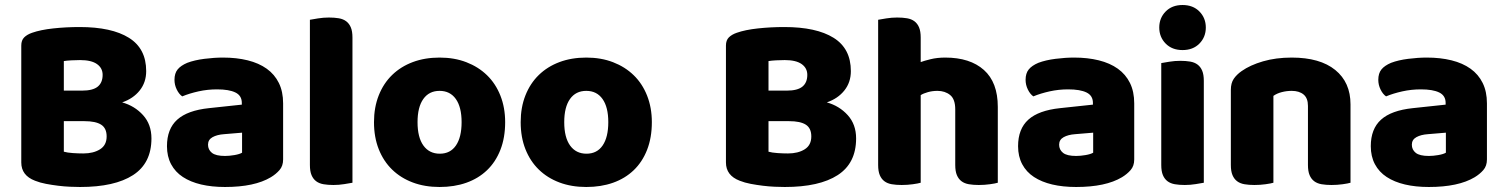

<svg xmlns="http://www.w3.org/2000/svg" viewBox="-20 -731 6012 767"><path d="M235 -125Q249 -121 271 -119.5Q293 -118 313 -118Q353 -118 379.5 -134.5Q406 -151 406 -186Q406 -219 384 -233Q362 -247 317 -247H235ZM235 -369H308Q351 -369 370.5 -385Q390 -401 390 -432Q390 -459 367.5 -475Q345 -491 300 -491Q285 -491 265.5 -490Q246 -489 235 -487ZM300 16Q283 16 260 15Q237 14 212.5 11Q188 8 164 3.5Q140 -1 120 -9Q65 -30 65 -82V-549Q65 -570 76.5 -581.5Q88 -593 108 -600Q142 -612 193 -617.5Q244 -623 298 -623Q426 -623 495 -580Q564 -537 564 -447Q564 -402 538 -369.5Q512 -337 468 -322Q518 -308 551.5 -271Q585 -234 585 -178Q585 -79 511.5 -31.5Q438 16 300 16Z M879 -108Q896 -108 916.5 -111.5Q937 -115 947 -121V-201L875 -195Q847 -193 829 -183Q811 -173 811 -153Q811 -133 826.5 -120.5Q842 -108 879 -108ZM871 -501Q925 -501 969.5 -490Q1014 -479 1045.5 -456.5Q1077 -434 1094 -399.5Q1111 -365 1111 -318V-94Q1111 -68 1096.5 -51.5Q1082 -35 1062 -23Q997 16 879 16Q826 16 783.5 6Q741 -4 710.5 -24Q680 -44 663.5 -75Q647 -106 647 -147Q647 -216 688 -253Q729 -290 815 -299L946 -313V-320Q946 -349 920.5 -361.5Q895 -374 847 -374Q809 -374 773 -366Q737 -358 708 -346Q695 -355 686 -373.5Q677 -392 677 -412Q677 -438 689.5 -453.5Q702 -469 728 -480Q757 -491 796.5 -496Q836 -501 871 -501Z M1388 -1Q1377 1 1355.5 4.5Q1334 8 1312 8Q1290 8 1272.5 5Q1255 2 1243 -7Q1231 -16 1224.5 -31.5Q1218 -47 1218 -72V-652Q1229 -654 1250.5 -657.5Q1272 -661 1294 -661Q1316 -661 1333.5 -658Q1351 -655 1363 -646Q1375 -637 1381.5 -621.5Q1388 -606 1388 -581Z M1998 -243Q1998 -181 1979 -132.5Q1960 -84 1925.5 -51Q1891 -18 1843 -1Q1795 16 1736 16Q1677 16 1629 -2Q1581 -20 1546.5 -53.5Q1512 -87 1493 -135Q1474 -183 1474 -243Q1474 -302 1493 -350Q1512 -398 1546.5 -431.5Q1581 -465 1629 -483Q1677 -501 1736 -501Q1795 -501 1843 -482.5Q1891 -464 1925.5 -430.5Q1960 -397 1979 -349Q1998 -301 1998 -243ZM1648 -243Q1648 -182 1671.5 -149.5Q1695 -117 1737 -117Q1779 -117 1801.5 -150Q1824 -183 1824 -243Q1824 -303 1801 -335.5Q1778 -368 1736 -368Q1694 -368 1671 -335.5Q1648 -303 1648 -243Z M2584 -243Q2584 -181 2565 -132.5Q2546 -84 2511.5 -51Q2477 -18 2429 -1Q2381 16 2322 16Q2263 16 2215 -2Q2167 -20 2132.5 -53.5Q2098 -87 2079 -135Q2060 -183 2060 -243Q2060 -302 2079 -350Q2098 -398 2132.5 -431.5Q2167 -465 2215 -483Q2263 -501 2322 -501Q2381 -501 2429 -482.5Q2477 -464 2511.5 -430.5Q2546 -397 2565 -349Q2584 -301 2584 -243ZM2234 -243Q2234 -182 2257.5 -149.5Q2281 -117 2323 -117Q2365 -117 2387.5 -150Q2410 -183 2410 -243Q2410 -303 2387 -335.5Q2364 -368 2322 -368Q2280 -368 2257 -335.5Q2234 -303 2234 -243Z M3050 -125Q3064 -121 3086 -119.5Q3108 -118 3128 -118Q3168 -118 3194.5 -134.5Q3221 -151 3221 -186Q3221 -219 3199 -233Q3177 -247 3132 -247H3050ZM3050 -369H3123Q3166 -369 3185.5 -385Q3205 -401 3205 -432Q3205 -459 3182.5 -475Q3160 -491 3115 -491Q3100 -491 3080.5 -490Q3061 -489 3050 -487ZM3115 16Q3098 16 3075 15Q3052 14 3027.5 11Q3003 8 2979 3.5Q2955 -1 2935 -9Q2880 -30 2880 -82V-549Q2880 -570 2891.5 -581.5Q2903 -593 2923 -600Q2957 -612 3008 -617.5Q3059 -623 3113 -623Q3241 -623 3310 -580Q3379 -537 3379 -447Q3379 -402 3353 -369.5Q3327 -337 3283 -322Q3333 -308 3366.5 -271Q3400 -234 3400 -178Q3400 -79 3326.5 -31.5Q3253 16 3115 16Z M3966 -1Q3956 2 3934.5 5Q3913 8 3890 8Q3868 8 3850.5 5Q3833 2 3821 -7Q3809 -16 3802.5 -31.5Q3796 -47 3796 -72V-294Q3796 -335 3775.5 -351.5Q3755 -368 3725 -368Q3705 -368 3687 -363Q3669 -358 3658 -351V-1Q3648 2 3626.5 5Q3605 8 3582 8Q3560 8 3542.5 5Q3525 2 3513 -7Q3501 -16 3494.5 -31.5Q3488 -47 3488 -72V-652Q3499 -654 3520.5 -657.5Q3542 -661 3564 -661Q3586 -661 3603.5 -658Q3621 -655 3633 -646Q3645 -637 3651.5 -621.5Q3658 -606 3658 -581V-483Q3671 -488 3697.5 -494.5Q3724 -501 3756 -501Q3855 -501 3910.5 -451.5Q3966 -402 3966 -304Z M4279 -108Q4296 -108 4316.5 -111.5Q4337 -115 4347 -121V-201L4275 -195Q4247 -193 4229 -183Q4211 -173 4211 -153Q4211 -133 4226.5 -120.5Q4242 -108 4279 -108ZM4271 -501Q4325 -501 4369.5 -490Q4414 -479 4445.5 -456.5Q4477 -434 4494 -399.5Q4511 -365 4511 -318V-94Q4511 -68 4496.5 -51.5Q4482 -35 4462 -23Q4397 16 4279 16Q4226 16 4183.5 6Q4141 -4 4110.5 -24Q4080 -44 4063.5 -75Q4047 -106 4047 -147Q4047 -216 4088 -253Q4129 -290 4215 -299L4346 -313V-320Q4346 -349 4320.5 -361.5Q4295 -374 4247 -374Q4209 -374 4173 -366Q4137 -358 4108 -346Q4095 -355 4086 -373.5Q4077 -392 4077 -412Q4077 -438 4089.5 -453.5Q4102 -469 4128 -480Q4157 -491 4196.5 -496Q4236 -501 4271 -501Z M4611 -621Q4611 -659 4636.5 -685Q4662 -711 4704 -711Q4746 -711 4771.5 -685Q4797 -659 4797 -621Q4797 -583 4771.5 -557Q4746 -531 4704 -531Q4662 -531 4636.5 -557Q4611 -583 4611 -621ZM4789 -1Q4778 1 4756.5 4.5Q4735 8 4713 8Q4691 8 4673.5 5Q4656 2 4644 -7Q4632 -16 4625.5 -31.5Q4619 -47 4619 -72V-479Q4630 -481 4651.5 -484.5Q4673 -488 4695 -488Q4717 -488 4734.5 -485Q4752 -482 4764 -473Q4776 -464 4782.5 -448.5Q4789 -433 4789 -408Z M5205 -308Q5205 -339 5187.5 -353.5Q5170 -368 5140 -368Q5120 -368 5100.5 -363Q5081 -358 5067 -348V-1Q5057 2 5035.5 5Q5014 8 4991 8Q4969 8 4951.5 5Q4934 2 4922 -7Q4910 -16 4903.5 -31.5Q4897 -47 4897 -72V-372Q4897 -399 4908.5 -416Q4920 -433 4940 -447Q4974 -471 5025.5 -486Q5077 -501 5140 -501Q5253 -501 5314 -451.5Q5375 -402 5375 -314V-1Q5365 2 5343.5 5Q5322 8 5299 8Q5277 8 5259.5 5Q5242 2 5230 -7Q5218 -16 5211.5 -31.5Q5205 -47 5205 -72Z M5688 -108Q5705 -108 5725.5 -111.5Q5746 -115 5756 -121V-201L5684 -195Q5656 -193 5638 -183Q5620 -173 5620 -153Q5620 -133 5635.5 -120.5Q5651 -108 5688 -108ZM5680 -501Q5734 -501 5778.5 -490Q5823 -479 5854.5 -456.5Q5886 -434 5903 -399.5Q5920 -365 5920 -318V-94Q5920 -68 5905.5 -51.5Q5891 -35 5871 -23Q5806 16 5688 16Q5635 16 5592.5 6Q5550 -4 5519.5 -24Q5489 -44 5472.5 -75Q5456 -106 5456 -147Q5456 -216 5497 -253Q5538 -290 5624 -299L5755 -313V-320Q5755 -349 5729.5 -361.5Q5704 -374 5656 -374Q5618 -374 5582 -366Q5546 -358 5517 -346Q5504 -355 5495 -373.5Q5486 -392 5486 -412Q5486 -438 5498.5 -453.5Q5511 -469 5537 -480Q5566 -491 5605.5 -496Q5645 -501 5680 -501Z"/></svg>

Font: Baloo Bhaina
Style: Regular
Weight: 400
Designer: Manish Minz, Shuchita Grover and Ek Type
Foundry: Ek Type
Version: Version 1.443;PS 1.000;hotconv 16.6.51;makeotf.lib2.5.65220;